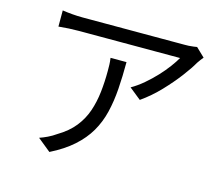

<svg xmlns="http://www.w3.org/2000/svg" viewBox="-106 -867 1212 1045"><g transform="rotate(15 500.0 -344.5)"><path d="M931 -676Q925 -669 917.5 -659Q910 -649 904 -640Q885 -606 847.5 -556.5Q810 -507 761 -455.5Q712 -404 655 -364L589 -417Q624 -437 657.5 -465.5Q691 -494 720.5 -525.5Q750 -557 772.5 -587.5Q795 -618 808 -641Q792 -641 756.5 -641Q721 -641 672.5 -641Q624 -641 569 -641Q514 -641 460 -641Q406 -641 359 -641Q312 -641 280 -641Q248 -641 238 -641Q210 -641 182 -639.5Q154 -638 124 -635V-726Q150 -722 180 -719.5Q210 -717 238 -717Q248 -717 281 -717Q314 -717 361.5 -717Q409 -717 465 -717Q521 -717 576.5 -717Q632 -717 681 -717Q730 -717 764.5 -717Q799 -717 812 -717Q822 -717 835.5 -717.5Q849 -718 862 -720Q875 -722 882 -723ZM532 -544Q532 -463 527 -392Q522 -321 507 -259Q492 -197 461.5 -144.5Q431 -92 380 -46.5Q329 -1 253 37L179 -23Q200 -30 224 -41.5Q248 -53 269 -68Q328 -103 363 -147Q398 -191 415.5 -242.5Q433 -294 439.5 -351.5Q446 -409 446 -471Q446 -490 445.5 -507Q445 -524 442 -544Z"/></g></svg>

Font: Noto Sans TC
Style: Regular
Weight: 400
Designer: Ryoko NISHIZUKA  (kana, bopomofo & ideographs); Paul D. Hunt (Latin, Greek & Cyrillic); Sandoll Communications , Soo-you
Foundry: Adobe
Version: Version 2.004-H2;hotconv 1.0.118;makeotfexe 2.5.65603